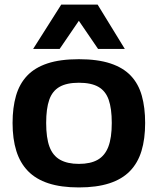

<svg xmlns="http://www.w3.org/2000/svg" viewBox="-20 -810 691 840"><path d="M35 -272Q35 -339 50 -391Q65 -443 98.5 -478.5Q132 -514 187.5 -532.5Q243 -551 325 -551Q407 -551 463 -532.5Q519 -514 552.5 -478.5Q586 -443 600.5 -391Q615 -339 615 -272Q615 -202 599 -149.5Q583 -97 548.5 -61.5Q514 -26 458.5 -8Q403 10 325 10Q247 10 192 -8Q137 -26 102.5 -61.5Q68 -97 51.5 -149.5Q35 -202 35 -272ZM182 -272Q182 -207 196.5 -168Q211 -129 243 -111Q275 -93 325 -93Q376 -93 407.5 -111Q439 -129 454 -168Q469 -207 469 -272Q469 -335 455.5 -373.5Q442 -412 410.5 -430Q379 -448 325 -448Q272 -448 240.5 -430Q209 -412 195.5 -373.5Q182 -335 182 -272ZM125 -596 248 -790H407L526 -596H409L325 -719L241 -596Z"/></svg>

Font: Georama SemiExpanded SemiBold
Style: Regular
Weight: 600
Width: 6
Designer: Jean-Baptiste Levee
Foundry: Production Type
Version: Version 1.001